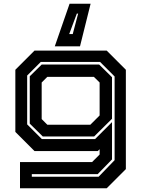

<svg xmlns="http://www.w3.org/2000/svg" viewBox="-20 -812 766 1032"><path d="M87.5 200V59H475L515.5 18.5V-10L505.5 0H165.5L62.5 -103V-437L165.5 -540H553.5L656.5 -437V97L553.5 200ZM151 138H510L596 49V-401L518 -479H199L126 -406V-143.5L205 -64.5H491L582 -155.5V45L505 124H151ZM210 -78.5 140 -147.5V-402L204 -465H513L582 -397V-173.5L486 -78.5ZM234.5 -141.5H465.5L515.5 -191.5V-368.5L484.5 -399H234.5L204 -368.5V-172ZM467 -792 410 -563H274.5L354 -792ZM400 -739H393L352 -629H371Z"/></svg>

Font: Tourney Expanded Regular
Style: Bold
Weight: 700
Width: 7
Designer: Tyler Finck
Foundry: Etcetera Type Co
Version: Version 1.010; ttfautohint (v1.8.3)